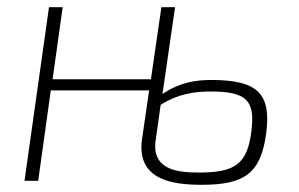

<svg xmlns="http://www.w3.org/2000/svg" viewBox="-20 -502 831 533"><path d="M566 -280C523 -280 478 -273 431 -241L466 -482H428L399 -282H126L154 -482H116L48 0H86L121 -251H394L374 -114C359 -1 462 11 540 11C658 11 704 -20 719 -132C733 -241 697 -280 566 -280ZM678 -139C667 -46 632 -23 532 -23C472 -23 401 -31 412 -112L426 -211C475 -242 521 -248 565 -248C667 -248 688 -221 678 -139Z"/></svg>

Font: Exo 2 Extra Light
Style: Italic
Weight: 250
Italic angle: -8°
Designer: Natanael Gama
Version: Version 1.001;PS 001.001;hotconv 1.0.88;makeotf.lib2.5.64775